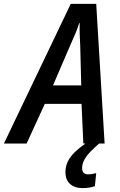

<svg xmlns="http://www.w3.org/2000/svg" viewBox="-81 -735 615 983"><path d="M-61 0 281.2 -715.3H411.6L454.6 0H345.7L336.4 -203.1H148.4L55.2 0ZM190.4 -297.9H335L329.6 -503.4Q328.1 -532.2 327.1 -561.3Q326.2 -590.3 327.1 -616.7H324.7Q316.4 -591.3 305.2 -563.7Q293.9 -536.1 279.8 -505.9ZM341.8 228Q300.3 228 277.1 206.3Q253.9 184.6 253.9 147.5Q253.9 116.7 266.4 91.6Q278.8 66.4 302 43.9Q325.2 21.5 356.9 -0.5L426.3 0Q401.4 21.5 381.6 42Q361.8 62.5 350.6 83.3Q339.4 104 339.4 126.5Q339.4 141.6 347.4 149.7Q355.5 157.7 369.6 157.7Q379.9 157.7 390.4 155.8Q400.9 153.8 411.6 151.4L404.8 218.3Q390.6 223.1 375 225.6Q359.4 228 341.8 228Z"/></svg>

Font: Open Sans SemiCondensed SemiBold
Style: Italic
Weight: 600
Width: 4
Italic angle: -12°
Designer: Monotype Design Team
Foundry: Monotype Imaging Inc.
Version: Version 3.000